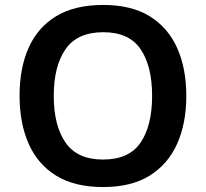

<svg xmlns="http://www.w3.org/2000/svg" viewBox="-20 -745 831 775"><path d="M732 -358Q732 -247 695 -164.5Q658 -82 584 -36Q510 10 396 10Q281 10 206.5 -36Q132 -82 95.5 -165Q59 -248 59 -359Q59 -470 95.5 -552Q132 -634 206.5 -679.5Q281 -725 397 -725Q510 -725 584 -679.5Q658 -634 695 -551.5Q732 -469 732 -358ZM197 -358Q197 -238 244.5 -169.5Q292 -101 396 -101Q501 -101 547.5 -169.5Q594 -238 594 -358Q594 -478 547.5 -546.5Q501 -615 397 -615Q292 -615 244.5 -546.5Q197 -478 197 -358Z"/></svg>

Font: Noto Sans NKo Unjoined SemiBold
Style: Regular
Weight: 600
Designer: Monotype Design Team
Foundry: Monotype Imaging Inc.
Version: Version 2.004